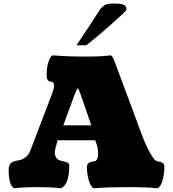

<svg xmlns="http://www.w3.org/2000/svg" viewBox="-20 -1042 963 1069"><path d="M405.8 -790Q475.6 -892.6 528.8 -977.1Q545.4 -1003.4 562.3 -1012.9Q579.1 -1022.5 612.8 -1022.5Q651.9 -1022.5 668 -1015.4Q684.1 -1008.3 684.1 -992.7Q684.1 -985.8 677.5 -978.5Q670.9 -971.2 653.8 -956.1Q636.7 -940.9 626.5 -931.2Q609.4 -914.6 554 -866.9Q498.5 -819.3 460.4 -790ZM509.8 -261.2H300.8Q285.2 -209.5 285.2 -192.4Q285.2 -174.3 293.5 -163.6Q301.8 -152.8 313.5 -148.9Q325.2 -145 337.2 -142.6Q349.1 -140.1 357.4 -135.7Q365.7 -131.3 365.7 -122.6Q365.7 -16.1 320.3 6.3Q272 0 189 0Q106 0 57.6 6.3Q28.3 -12.7 28.3 -95.7Q28.3 -118.7 37.4 -129.9Q46.4 -141.1 61.3 -144.5Q76.2 -147.9 92 -151.4Q107.9 -154.8 124.3 -168Q140.6 -181.2 149.9 -206.1L269.5 -519Q281.2 -549.8 281.2 -564Q281.2 -575.2 276.9 -580.3Q272.5 -585.4 266.6 -586.7Q260.7 -587.9 254.6 -589.6Q248.5 -591.3 244.1 -598.6Q239.7 -606 239.7 -620.1Q239.7 -668 250 -698.2Q260.3 -728.5 272.5 -733.9Q355.5 -727.1 456.1 -727.1Q548.3 -727.1 596.2 -733.9Q606.4 -730.5 616.2 -704.6L768.6 -294.9Q790.5 -235.4 816.2 -189.5Q841.8 -143.6 858.4 -143.6Q867.2 -142.1 871.8 -140.9Q876.5 -139.6 883.1 -136.2Q889.6 -132.8 892.6 -126.5Q895.5 -120.1 895.5 -110.8Q895.5 -76.2 885.5 -39.3Q875.5 -2.4 857.4 6.3Q802.7 0 701.7 0Q567.9 0 502 6.3Q483.9 -2.4 473.9 -39.3Q463.9 -76.2 463.9 -110.8Q463.9 -120.1 467 -126.5Q470.2 -132.8 476.3 -136.2Q482.4 -139.6 487.5 -141.1Q492.7 -142.6 501 -143.6Q526.4 -144 526.4 -186.5Q526.4 -223.1 509.8 -261.2ZM488.3 -344.2Q479 -373 438 -489.7Q436 -495.6 432.1 -506.3Q427.7 -519.5 425.5 -525.4Q423.3 -531.2 420.7 -537.8Q418 -544.4 416 -546.9Q414.1 -549.3 412.6 -549.3Q408.2 -549.3 393.1 -508.8L332.5 -344.2Z"/></svg>

Font: Coustard Black
Style: Regular
Weight: 900
Foundry: vernon adams
Version: Version 1.001;